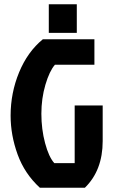

<svg xmlns="http://www.w3.org/2000/svg" viewBox="-20 -885 534 905"><path d="M380 0H168Q96 -66 63 -157Q30 -248 30 -340Q30 -447 70 -544Q110 -641 182 -700H425V-580H239Q213 -550 194 -485.5Q175 -421 175 -349Q175 -276 192.5 -210.5Q210 -145 236 -116H332V-388H464V-220Q464 -82 380 0ZM210 -865H342V-730H210Z"/></svg>

Font: Jockey One
Style: Regular
Weight: 400
Designer: TypeTogether
Foundry: TypeTogether
Version: Version 1.002